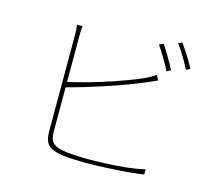

<svg xmlns="http://www.w3.org/2000/svg" viewBox="-109 -929 1218 1066"><g transform="rotate(15 500.0 -395.5)"><path d="M894 -657C874 -696 839 -752 812 -788L791 -777C820 -740 848 -691 871 -646L894 -657ZM792 -622C770 -666 737 -719 715 -754L690 -743C715 -706 750 -650 769 -610L792 -622ZM798 -25V-55C737 -39 649 -31 565 -28H554C526 -27 498 -26 473 -26C419 -26 359 -30 326 -36C274 -47 251 -65 251 -124V-379C308 -394 382 -416 458 -441L468 -445C474 -446 479 -448 484 -450L494 -453C556 -474 618 -497 669 -519C696 -529 718 -541 737 -549L723 -577C706 -565 686 -554 661 -542C609 -519 548 -497 487 -476L476 -473C470 -471 463 -469 456 -467L446 -463C376 -441 307 -423 251 -410V-676C251 -703 252 -714 254 -731H222C225 -715 226 -703 226 -682V-120C226 -44 257 -23 324 -11C359 -5 404 -4 451 -3H462C465 -3 469 -3 473 -3C513 -3 559 -5 604 -7L614 -8C684 -11 752 -17 798 -25Z"/></g></svg>

Font: Glow Sans SC Normal Thin
Style: Regular
Weight: 100
Designer: Ryoko NISHIZUKA (kana, bopomofo & ideographs); Paul D. Hunt (Latin, Greek & Cyrillic); Sandoll Communications, Soo-young
Version: Version 0.93